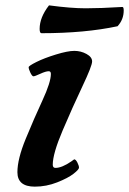

<svg xmlns="http://www.w3.org/2000/svg" viewBox="-20 -687 482 717"><path d="M419 -589Q297 -563 135 -563Q128 -563 128 -579Q128 -622 163 -667Q245 -656 300 -656Q355 -656 437 -661Q442 -661 442 -648Q442 -614 419 -589ZM110 10Q45 10 45 -44Q45 -93 76 -168.5Q107 -244 138.5 -312Q170 -380 170 -411Q170 -421 162 -421Q151 -421 130.5 -411.5Q110 -402 105 -402Q100 -402 93.5 -415.5Q87 -429 87 -436Q87 -441 116 -455.5Q145 -470 189 -483.5Q233 -497 257.5 -497Q282 -497 303 -485.5Q324 -474 324 -457.5Q324 -441 287.5 -364Q251 -287 214 -200Q177 -113 177 -72Q177 -60 187 -60Q211 -60 246 -84L257 -92Q263 -92 269 -80Q275 -68 275 -61Q275 -54 254.5 -38Q234 -22 193.5 -6Q153 10 110 10Z"/></svg>

Font: Clara
Style: Regular
Weight: 400
Designer: Proyecto DEMO
Foundry: Proyecto DEMO
Version: Version 1.002